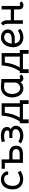

<svg xmlns="http://www.w3.org/2000/svg" viewBox="1888 -2446 692 4509"><g transform="rotate(-90 2234.5 -192.0)"><path d="M41 -243Q41 -323 70.5 -385.5Q100 -448 153 -482.5Q206 -517 275 -517Q330 -517 374.5 -494.5Q419 -472 442.5 -433Q466 -394 462 -347H382Q386 -388 357 -415.5Q328 -443 279 -443Q233 -443 197.5 -418Q162 -393 142.5 -347Q123 -301 123 -242Q123 -158 164.5 -113Q206 -68 283 -68Q317 -68 352 -80Q387 -92 440 -121L478 -59Q390 6 283 6Q169 6 105 -60Q41 -126 41 -243Z M524 -424V-500L745 -501V-321H883Q966 -321 1016.5 -282Q1067 -243 1067 -158Q1067 -75 1015.5 -37.5Q964 0 881 0H663V-424ZM985 -158Q985 -207 953.5 -226.5Q922 -246 865 -245L745 -244V-76H871Q928 -76 956.5 -94.5Q985 -113 985 -158Z M1118 -52 1169 -107Q1194 -88 1231.5 -77.5Q1269 -67 1305 -67Q1364 -67 1409 -94Q1454 -121 1454 -169Q1454 -207 1426 -227.5Q1398 -248 1351 -248H1246V-320H1351Q1383 -320 1404.5 -328Q1426 -336 1426 -366Q1426 -402 1389.5 -422Q1353 -442 1292 -442Q1227 -442 1172 -422L1150 -494Q1183 -506 1223.5 -512Q1264 -518 1301 -518Q1388 -518 1447.5 -482Q1507 -446 1507 -373Q1507 -340 1491 -316.5Q1475 -293 1455 -286Q1488 -275 1512 -239.5Q1536 -204 1536 -164Q1536 -111 1504 -71.5Q1472 -32 1419.5 -11Q1367 10 1307 10Q1251 10 1199.5 -7.5Q1148 -25 1118 -52Z M2046 134V0H1684V134H1594V-73L1639 -74Q1687 -154 1712.5 -216.5Q1738 -279 1751 -342Q1764 -405 1774 -500H2063V-74L2136 -73V134ZM1727 -74H1981V-426H1841Q1826 -317 1802 -240Q1778 -163 1727 -74Z M2200 -251Q2200 -327 2229 -387Q2258 -447 2314.5 -482Q2371 -517 2450 -517Q2473 -517 2507.5 -514.5Q2542 -512 2566 -508H2633V-93Q2633 -79 2639.5 -71.5Q2646 -64 2659 -64Q2676 -64 2686 -81L2742 -44Q2729 -19 2704.5 -4.5Q2680 10 2652 10Q2615 10 2588.5 -11.5Q2562 -33 2560 -62V-61Q2543 -28 2503 -9Q2463 10 2415 10Q2348 10 2299.5 -25.5Q2251 -61 2225.5 -121Q2200 -181 2200 -251ZM2539 -138Q2548 -155 2549.5 -167Q2551 -179 2551 -194V-436L2509 -439Q2459 -443 2442 -443Q2366 -443 2324 -389Q2282 -335 2282 -252Q2282 -175 2319 -119.5Q2356 -64 2421 -64Q2461 -64 2492 -85Q2523 -106 2539 -138Z M3225 134V0H2863V134H2773V-73L2818 -74Q2866 -154 2891.5 -216.5Q2917 -279 2930 -342Q2943 -405 2953 -500H3242V-74L3315 -73V134ZM2906 -74H3160V-426H3020Q3005 -317 2981 -240Q2957 -163 2906 -74Z M3379 -235Q3379 -303 3405 -367Q3431 -431 3483 -473Q3535 -515 3611 -515Q3661 -515 3704 -495.5Q3747 -476 3772.5 -439.5Q3798 -403 3798 -355Q3798 -278 3735 -234Q3672 -190 3571 -192L3467 -194Q3478 -132 3515.5 -98.5Q3553 -65 3615 -65Q3696 -65 3769 -119L3814 -62Q3719 10 3612 10Q3538 10 3485.5 -22.5Q3433 -55 3406 -110.5Q3379 -166 3379 -235ZM3716 -356Q3716 -397 3686.5 -419Q3657 -441 3616 -441Q3570 -441 3536 -413.5Q3502 -386 3484 -345Q3466 -304 3463 -264H3571Q3638 -264 3677 -287Q3716 -310 3716 -356Z M4374 -63Q4390 -63 4399 -81L4458 -44Q4444 -18 4421.5 -3.5Q4399 11 4369 11Q4322 11 4294.5 -16.5Q4267 -44 4267 -92V-209H4012V0H3930V-352Q3930 -430 3888 -466L3943 -517Q3968 -503 3989.5 -467Q4011 -431 4012 -390V-285H4267V-500H4349V-89Q4349 -78 4356 -70.5Q4363 -63 4374 -63Z"/></g></svg>

Font: Bellota
Style: Bold
Weight: 700
Designer: Kemie Guaida
Foundry: Kemie Guaida
Version: Version 4.001